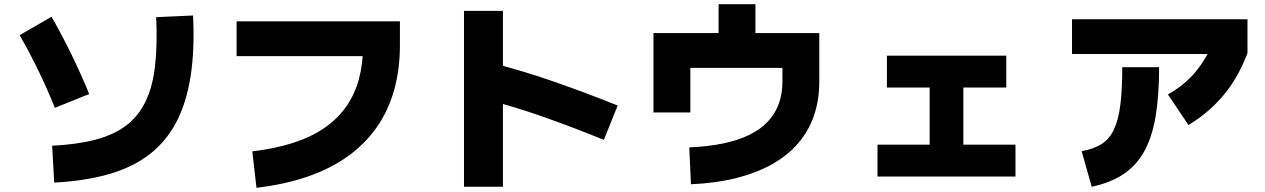

<svg xmlns="http://www.w3.org/2000/svg" viewBox="-20 -832 6040 917"><path d="M239 40 229 -136Q349 -142 436.5 -165Q524 -188 582.5 -232.5Q641 -277 675 -347Q709 -417 720.5 -516.5Q732 -616 726 -750L902 -758Q910 -595 890.5 -469Q871 -343 823 -250.5Q775 -158 695.5 -96Q616 -34 502.5 -1Q389 32 239 40ZM406 -383 242 -317Q206 -407 164 -493.5Q122 -580 74 -664L226 -752Q277 -663 322 -570.5Q367 -478 406 -383Z M1205 65 1185 -109Q1294 -122 1379.5 -149.5Q1465 -177 1528 -220Q1591 -263 1632.5 -321.5Q1674 -380 1694 -453.5Q1714 -527 1714 -616L1764 -564H1110V-730H1890V-616Q1890 -499 1862 -400.5Q1834 -302 1778.5 -223Q1723 -144 1640.5 -85Q1558 -26 1449 11.5Q1340 49 1205 65Z M2382 60H2196V-780H2382ZM2930 -328 2864 -164Q2722 -222 2576.5 -273.5Q2431 -325 2272 -365L2316 -535Q2481 -493 2633.5 -439.5Q2786 -386 2930 -328Z M3280 48 3272 -128Q3363 -132 3434.5 -147Q3506 -162 3559 -188Q3612 -214 3647 -251Q3682 -288 3699.5 -336Q3717 -384 3717 -442V-508H3277V-295H3101V-674H3893V-442Q3893 -353 3867 -278.5Q3841 -204 3790.5 -146Q3740 -88 3665.5 -46.5Q3591 -5 3494.5 19Q3398 43 3280 48ZM3412 -608V-812H3588V-608Z M4216 -414V-566H4786V-414ZM4171 11V-141H4830V11ZM4420 -460H4581V-91H4420Z M5656 -235 5558 -381Q5619 -414 5669 -465.5Q5719 -517 5759 -596L5788 -574H5100V-740H5938V-578Q5892 -457 5820 -373Q5748 -289 5656 -235ZM5194 60 5146 -110Q5202 -120 5239.5 -143Q5277 -166 5299 -211Q5321 -256 5330.5 -329Q5340 -402 5340 -511H5516Q5516 -374 5499 -274.5Q5482 -175 5444 -107.5Q5406 -40 5344.5 0.5Q5283 41 5194 60Z"/></svg>

Font: Murecho Thin Black
Style: Regular
Weight: 900
Version: Version 1.010